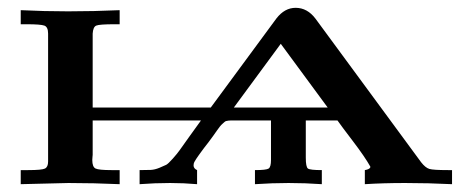

<svg xmlns="http://www.w3.org/2000/svg" viewBox="-20 -471 1210 491"><path d="M33 0V-36H52Q87 -36 95 -40Q103 -44 103 -58V-385Q103 -402 93.5 -405.5Q84 -409 48 -409H33V-445Q93 -442 154 -442Q220 -442 286 -445V-409H273Q234 -409 226 -405.5Q218 -402 217 -385V-196H519L687 -424Q708 -451 736 -451Q766 -451 787 -423L1057 -56Q1068 -42 1078 -39Q1088 -36 1126 -36H1136V0Q1076 -3 1016 -3Q960 -3 913 0V-36Q925 -38 927 -43V-45Q913 -70 882.5 -110Q852 -150 843 -163H762V-68Q762 -44 767.5 -40Q773 -36 803 -36V0Q761 -3 718 -3Q676 -3 632 0V-36Q661 -36 667 -40Q673 -44 673 -62V-163H571Q567 -163 564 -162.5Q561 -162 558.5 -161.5Q556 -161 553.5 -158.5Q551 -156 548.5 -154Q546 -152 542 -147Q538 -142 535 -137.5Q532 -133 525.5 -124Q519 -115 513 -107Q508 -101 502.5 -93.5Q497 -86 494 -82Q491 -78 487.5 -73Q484 -68 482 -65Q480 -62 478 -58.5Q476 -55 475.5 -52.5Q475 -50 475 -48Q475 -40 484 -36V0Q450 -3 415 -3Q376 -3 337 0V-36Q355 -36 365.5 -36.5Q376 -37 388 -42Q400 -47 405 -49.5Q410 -52 422 -65.5Q434 -79 439.5 -87Q445 -95 463 -120Q481 -145 494 -163H217V-75Q217 -74 216.5 -69.5Q216 -65 216 -62Q216 -44 224.5 -40Q233 -36 265 -36H286V0Q220 -3 155 -3Q144 -3 33 0ZM578 -196H818L698 -359Z"/></svg>

Font: CMU Serif
Style: Bold
Weight: 700
Version: Version 0.7.0